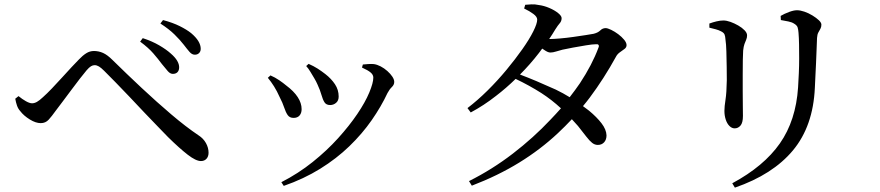

<svg xmlns="http://www.w3.org/2000/svg" viewBox="-20 -802 4040 881"><path d="M874 -551Q861 -551 850 -563.5Q839 -576 823 -597Q806 -619 780.5 -644Q755 -669 716 -694L728 -710Q773 -698 805 -682Q837 -666 857 -650Q901 -613 901 -578Q901 -566 893.5 -558.5Q886 -551 874 -551ZM773 -463Q761 -463 750 -475.5Q739 -488 723 -508Q706 -531 683.5 -557Q661 -583 623 -611L635 -627Q678 -613 710.5 -594Q743 -575 763 -557Q804 -522 802 -490Q801 -477 793.5 -470Q786 -463 773 -463ZM902 -63Q879 -63 841.5 -92Q804 -121 751 -173Q733 -192 704 -221.5Q675 -251 641.5 -286.5Q608 -322 574 -358Q540 -394 509.5 -425Q479 -456 458 -477Q444 -491 434 -497Q424 -503 414 -503Q406 -503 397.5 -498Q389 -493 377 -479Q365 -465 346.5 -441Q328 -417 307.5 -389.5Q287 -362 267.5 -336Q248 -310 235 -293Q218 -269 203.5 -253Q189 -237 167 -237Q144 -237 116.5 -254Q89 -271 73 -292Q63 -303 58 -317.5Q53 -332 50 -349L65 -361Q82 -347 99 -337.5Q116 -328 127 -328Q138 -328 149.5 -334.5Q161 -341 177 -356Q195 -372 218 -396Q241 -420 264.5 -446Q288 -472 309 -494.5Q330 -517 342 -529Q359 -547 375.5 -557.5Q392 -568 411 -568Q433 -568 453 -559Q473 -550 496 -527Q561 -463 630 -398.5Q699 -334 766 -277Q833 -220 891 -181Q913 -167 925 -145.5Q937 -124 937 -101Q937 -84 927.5 -73.5Q918 -63 902 -63Z M1271 34Q1349 -6 1414.5 -58.5Q1480 -111 1531.5 -168Q1583 -225 1619.5 -279Q1656 -333 1674.5 -377.5Q1693 -422 1693 -446Q1693 -459 1680.5 -469.5Q1668 -480 1641 -492L1645 -506Q1655 -507 1669 -508Q1683 -509 1695 -508Q1710 -506 1726.5 -497.5Q1743 -489 1757.5 -476Q1772 -463 1780.5 -450Q1789 -437 1789 -426Q1789 -413 1778 -402.5Q1767 -392 1758 -375Q1729 -313 1685.5 -250.5Q1642 -188 1583 -131Q1524 -74 1449 -27.5Q1374 19 1282 51ZM1327 -261Q1309 -261 1300 -274Q1291 -287 1284 -308.5Q1277 -330 1263 -357Q1251 -384 1237.5 -405.5Q1224 -427 1209 -445L1221 -456Q1242 -447 1261 -434Q1280 -421 1293 -410Q1328 -384 1346 -356.5Q1364 -329 1364 -301Q1364 -283 1354.5 -272Q1345 -261 1327 -261ZM1495 -320Q1477 -320 1469 -332.5Q1461 -345 1455 -366.5Q1449 -388 1437 -414Q1431 -428 1422 -443L1404 -473Q1395 -488 1385 -499L1396 -509Q1419 -499 1437 -487.5Q1455 -476 1473 -462Q1500 -441 1517 -415.5Q1534 -390 1534 -359Q1534 -340 1522 -330Q1510 -320 1495 -320Z M2132 29Q2238 -24 2333 -97Q2428 -170 2506 -253Q2531 -279 2554 -305Q2512 -344 2464 -375Q2409 -410 2346 -440Q2303 -398 2256 -362Q2200 -318 2140 -286L2125 -306Q2171 -341 2217 -386.5Q2263 -432 2304 -481.5Q2345 -531 2377 -576.5Q2409 -622 2427 -658Q2445 -694 2445 -712Q2445 -725 2427.5 -738Q2410 -751 2385 -763L2390 -780Q2403 -781 2418.5 -782Q2434 -783 2452 -779Q2476 -776 2500.5 -765.5Q2525 -755 2541 -742Q2557 -729 2557 -719Q2557 -705 2548.5 -695.5Q2540 -686 2528 -667Q2515 -645 2500 -623Q2502 -623 2504 -623Q2520 -623 2549.5 -625.5Q2579 -628 2610.5 -632.5Q2642 -637 2668 -641Q2694 -645 2704 -647Q2724 -652 2734.5 -662.5Q2745 -673 2759 -673Q2768 -673 2784.5 -665Q2801 -657 2817 -645Q2833 -633 2844 -619.5Q2855 -606 2855 -595Q2855 -584 2845 -577Q2835 -570 2823.5 -561.5Q2812 -553 2806 -541Q2751 -441 2686 -354Q2671 -334 2655 -315Q2670 -304 2683 -294Q2718 -265 2740 -236.5Q2762 -208 2763 -181Q2763 -161 2752 -149Q2741 -137 2723 -137Q2709 -137 2697 -146.5Q2685 -156 2670 -175.5Q2655 -195 2632 -224Q2619 -238 2604 -255Q2573 -222 2540 -191Q2460 -116 2362.5 -56Q2265 4 2145 50ZM2594 -356Q2619 -388 2641 -420Q2697 -505 2726 -583Q2730 -592 2726 -596Q2724 -600 2715 -599Q2699 -599 2669 -594Q2639 -589 2608.5 -583.5Q2578 -578 2561 -574Q2545 -570 2531 -565.5Q2517 -561 2505 -561Q2494 -561 2477 -573Q2472 -576 2468 -579Q2461 -569 2453 -559Q2413 -507 2366 -460Q2403 -446 2441 -430Q2486 -411 2530 -391Q2565 -374 2594 -356Z M3340 39Q3485 -39 3558.5 -144Q3632 -249 3642 -401Q3644 -433 3645.5 -467Q3647 -501 3647 -534Q3647 -567 3646.5 -597.5Q3646 -628 3644 -652Q3643 -666 3640 -676Q3637 -686 3623 -694Q3614 -700 3597.5 -703.5Q3581 -707 3563 -710L3562 -729Q3579 -739 3600.5 -747Q3622 -755 3637 -755Q3652 -755 3671 -748.5Q3690 -742 3708 -731Q3726 -720 3737.5 -709Q3749 -698 3749 -689Q3749 -678 3744.5 -670Q3740 -662 3735 -653Q3730 -644 3729 -628Q3728 -606 3727 -576Q3726 -546 3724.5 -514Q3723 -482 3721.5 -452Q3720 -422 3719 -399Q3711 -223 3618.5 -112Q3526 -1 3352 59ZM3351 -213Q3338 -213 3327 -224Q3316 -235 3310 -253.5Q3304 -272 3304 -293Q3304 -313 3309 -344.5Q3314 -376 3315 -434Q3315 -458 3314.5 -494Q3314 -530 3313 -565.5Q3312 -601 3309 -619Q3308 -636 3304.5 -644Q3301 -652 3289 -658Q3278 -664 3264.5 -667.5Q3251 -671 3235 -675V-694Q3251 -700 3268 -704Q3285 -708 3299 -708Q3314 -708 3332 -701.5Q3350 -695 3367.5 -685Q3385 -675 3396.5 -663Q3408 -651 3408 -640Q3408 -629 3404 -620Q3400 -611 3396 -600Q3392 -589 3390 -570Q3389 -557 3388.5 -527.5Q3388 -498 3388 -460V-384Q3388 -346 3388.5 -315.5Q3389 -285 3389 -270Q3389 -239 3378 -226Q3367 -213 3351 -213Z"/></svg>

Font: Noto Serif HK ExtraLight Medium
Style: Regular
Weight: 500
Version: Version 2.002-H1;hotconv 1.1.0;makeotfexe 2.6.0